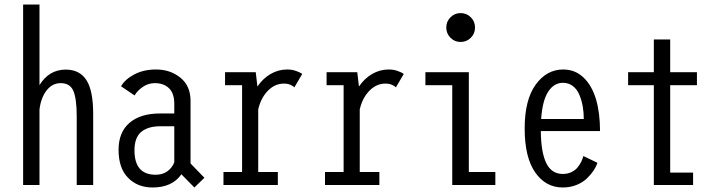

<svg xmlns="http://www.w3.org/2000/svg" viewBox="-20 -820 3190 851"><path d="M82.5 0V-800H155V-442.5Q197 -511.5 271.5 -511.5Q333 -511.5 363 -465Q393 -418.5 393 -315.5V0H320V-304.5Q320 -382.5 305.2 -417Q290.5 -451.5 249 -451.5Q211.5 -451.5 186.2 -418.8Q161 -386 155 -334V0Z M841.5 11 784 -47.5Q743 11 656.5 11Q589.5 11 547.5 -32Q505.5 -75 505.5 -155.5Q505.5 -234 554 -275.5Q602.5 -317 688.5 -317H752.5V-360Q752.5 -406.5 729 -429Q705.5 -451.5 666.5 -451.5Q637.5 -451.5 613.5 -435.2Q589.5 -419 576.5 -397L516.5 -437.5Q534.5 -469 575.8 -490.5Q617 -512 671.5 -512Q735 -512 779.8 -475.5Q824.5 -439 824.5 -373.5V-95.5L886 -32ZM670 -45.5Q700.5 -45.5 721.8 -60.8Q743 -76 752.5 -100.5V-260.5H692.5Q635.5 -260.5 605.8 -235.2Q576 -210 576 -153.5Q576 -45.5 670 -45.5Z M1124.5 -57.5H1211.5V0H970.5V-57.5H1053V-442.5H977.5V-500H1113.5L1121 -436.5Q1145 -472 1179.2 -492Q1213.5 -512 1253 -512Q1274.5 -512 1293.2 -505.2Q1312 -498.5 1319.5 -492L1284.5 -432.5Q1280 -438.5 1267.5 -444Q1255 -449.5 1238.5 -449.5Q1198 -449.5 1167 -417.5Q1136 -385.5 1124.5 -335Z M1574.5 -57.5H1661.5V0H1420.5V-57.5H1503V-442.5H1427.5V-500H1563.5L1571 -436.5Q1595 -472 1629.2 -492Q1663.5 -512 1703 -512Q1724.5 -512 1743.2 -505.2Q1762 -498.5 1769.5 -492L1734.5 -432.5Q1730 -438.5 1717.5 -444Q1705 -449.5 1688.5 -449.5Q1648 -449.5 1617 -417.5Q1586 -385.5 1574.5 -335Z M2021.5 -634Q1995 -634 1976.5 -652.8Q1958 -671.5 1958 -698Q1958 -724.5 1976.5 -743.2Q1995 -762 2021.5 -762Q2048.5 -762 2067 -743.2Q2085.5 -724.5 2085.5 -698Q2085.5 -671.5 2067 -652.8Q2048.5 -634 2021.5 -634ZM2058 -57.5H2175.5V0H1984.5V-442.5H1865.5V-500H2058Z M2628 -98.5Q2623 -82.5 2611.8 -65.2Q2600.5 -48 2582.2 -30Q2564 -12 2535.8 -0.5Q2507.5 11 2474.5 11Q2398.5 11 2352 -56Q2305.5 -123 2305.5 -250.5Q2305.5 -377.5 2354.2 -444.8Q2403 -512 2476 -512Q2529.5 -512 2566.8 -476Q2604 -440 2621.8 -379.5Q2639.5 -319 2639.5 -239H2377Q2378 -144 2401.5 -96.5Q2425 -49 2474.5 -49Q2495.5 -49 2512.5 -57Q2529.5 -65 2540 -78Q2550.5 -91 2556.5 -103.5Q2562.5 -116 2565.5 -128.5ZM2475.5 -453Q2435 -453 2409.5 -413.2Q2384 -373.5 2378.5 -292.5H2567.5Q2567.5 -322 2562.8 -348.8Q2558 -375.5 2548 -399.8Q2538 -424 2519.2 -438.5Q2500.5 -453 2475.5 -453Z M2950.5 -55H3052V0H2878V-442.5H2764V-500H2878V-645H2950.5V-500H3069V-442.5H2950.5Z"/></svg>

Font: League Mono Condensed Light
Style: Regular
Weight: 300
Width: 1
Designer: Tyler Finck
Foundry: The League of Moveable Type / Tyler Finck
Version: Version 2.210